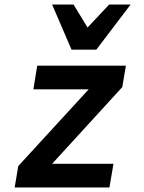

<svg xmlns="http://www.w3.org/2000/svg" viewBox="-20 -831 640 851"><path d="M45 0H465L483 -105H211L522 -445L538 -540H145L128 -435H373L61 -95ZM297 -611H407L559 -811H464L368 -709L306 -811H211Z"/></svg>

Font: CommitMono
Style: Bold Italic
Weight: 700
Monospace: yes
Designer: Eigil Nikolajsen
Foundry: Eigil Nikolajsen
Version: Version 1.143